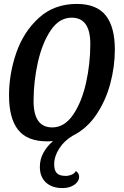

<svg xmlns="http://www.w3.org/2000/svg" viewBox="-20 -700 631 978"><path d="M256 137Q256 168 269.5 182Q283 196 315 196Q330 196 344.5 190Q359 184 367 171Q383 183 383 200Q383 224 359 241Q335 258 298 258Q245 258 214 229.5Q183 201 183 150Q183 111 201.5 77.5Q220 44 250 19Q241 20 220 20Q119 20 72.5 -38.5Q26 -97 26 -214Q26 -324 63 -431Q100 -538 178 -609Q256 -680 371 -680Q472 -680 518.5 -621.5Q565 -563 565 -447Q565 -362 542 -275Q519 -188 471 -116.5Q423 -45 351 -9Q308 16 282 56Q256 96 256 137ZM246 -51Q308 -51 352 -115Q396 -179 418 -277Q440 -375 440 -476Q440 -610 345 -610Q282 -610 238.5 -545.5Q195 -481 173 -383Q151 -285 151 -185Q151 -51 246 -51Z"/></svg>

Font: Sansita
Style: Italic
Weight: 400
Italic angle: -11°
Designer: Pablo Cosgaya
Foundry: Omnibus-Type
Version: Version 1.006